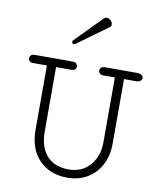

<svg xmlns="http://www.w3.org/2000/svg" viewBox="-90 -889 788 966"><g transform="rotate(10 303.5 -405.5)"><path d="M237.8 -659.2Q226.1 -659.2 226.1 -669.9Q226.1 -673.8 229.5 -677.2L361.8 -812Q368.7 -818.8 377 -818.8Q388.2 -818.8 397.7 -809.1Q407.2 -799.3 407.2 -789.1Q407.2 -780.3 400.4 -775.4L243.2 -661.1Q241.2 -659.2 237.8 -659.2ZM319.3 8.3Q231.9 8.3 176.8 -47.1Q121.6 -102.5 121.6 -201.7V-529.8H50.8Q38.6 -529.8 32.7 -536.1Q26.9 -542.5 26.9 -550.3Q26.9 -558.6 33 -565.2Q39.1 -571.8 51.3 -571.8H247.1Q259.3 -571.8 265.4 -565.2Q271.5 -558.6 271.5 -550.3Q271.5 -542.5 265.6 -536.1Q259.8 -529.8 247.6 -529.8H168.5V-201.7Q168.5 -122.1 207.5 -77.9Q246.6 -33.7 319.3 -33.7Q387.7 -33.7 428.2 -80.6Q468.8 -127.4 468.8 -200.7V-529.8H409.7Q397.5 -529.8 391.4 -536.1Q385.3 -542.5 385.3 -550.3Q385.3 -558.6 391.6 -565.2Q397.9 -571.8 410.2 -571.8H572.8Q589.8 -571.8 598.4 -565.2Q606.9 -558.6 606.9 -550.3Q606.9 -542.5 598.6 -536.1Q590.3 -529.8 573.2 -529.8H515.6V-200.7Q515.6 -138.7 491 -91.6Q466.3 -44.4 422.1 -18.1Q377.9 8.3 319.3 8.3Z"/></g></svg>

Font: Cutive Mono
Style: Regular
Weight: 400
Designer: Vernon Adams
Foundry: Vernon Adams
Version: Version 1.110; ttfautohint (v1.8.4.7-5d5b)